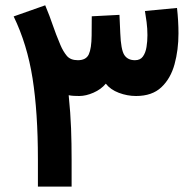

<svg xmlns="http://www.w3.org/2000/svg" viewBox="-20 -687 719 707"><path d="M481 -333.5Q448.7 -333.5 417.7 -345.2Q386.7 -356.9 369.6 -378.9Q352.1 -357.9 324.2 -345.7Q296.4 -333.5 272 -333.5Q263.2 -333.5 252.4 -334Q241.7 -334.5 232.9 -336.4Q239.7 -269 241.7 -214.1Q243.7 -159.2 243.7 -99.6V0H119.6V-101.1Q119.6 -272.9 99.9 -398.4Q80.1 -523.9 30.3 -626.5L146.5 -667.5Q163.6 -626.5 174.3 -594.5Q185.1 -562.5 202.6 -521Q212.4 -498 225.8 -481.7Q239.3 -465.3 266.6 -465.3Q296.9 -465.3 306.9 -486.8Q316.9 -508.3 317.4 -555.7L317.9 -627L419.9 -632.3L422.9 -564.9Q425.3 -503.9 437.7 -484.6Q450.2 -465.3 477.1 -465.3Q496.6 -465.3 506.3 -479Q516.1 -492.7 519.5 -513.9Q522.9 -535.2 522.9 -557.6Q522.9 -581.5 519.8 -605.7Q516.6 -629.9 513.7 -646.5L631.8 -657.7Q637.2 -609.4 637.2 -564Q637.2 -503.4 622.8 -450.7Q608.4 -397.9 574.2 -365.7Q540 -333.5 481 -333.5Z"/></svg>

Font: Vazirmatn RD
Style: Bold
Weight: 700
Designer: Saber Rastikerdar
Foundry: Saber Rastikerdar
Version: Version 32.102